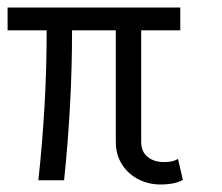

<svg xmlns="http://www.w3.org/2000/svg" viewBox="-20 -475 586 506"><path d="M352.1 -101.1Q352.1 -75.2 369.1 -61.5Q386.2 -47.9 411.1 -47.9Q424.8 -47.9 433.3 -49.8Q441.9 -51.8 449.2 -56.2L461.9 -1Q441.9 11.2 401.9 11.2Q379.9 11.2 358.9 3.7Q337.9 -3.9 321.5 -18.1Q305.2 -32.2 295.2 -53.2Q285.2 -74.2 285.2 -101.1V-395H169.9Q169.9 -201.2 148.9 0H81.1Q91.8 -98.1 97.4 -196.5Q103 -294.9 103 -395H0V-455.1H455.1V-395H352.1Z"/></svg>

Font: Anonymous Pro
Style: Regular
Weight: 400
Monospace: yes
Designer: Mark Simonson
Version: Version 1.003